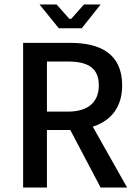

<svg xmlns="http://www.w3.org/2000/svg" viewBox="-20 -840 619 855"><path d="M428 -820H354L297 -756H289L232 -820H156L242 -714H344ZM283 -566C369 -566 420 -539 420 -460C420 -383 370 -343 283 -343H189V-566ZM393 -276 399 -278C474 -304 524 -362 524 -460C524 -602 424 -649 295 -649H83V-5H189V-261H293L428 -5H546Z"/></svg>

Font: Falling Sky
Style: Light
Weight: 400
Designer: Paul D. Hunt
Foundry: Adobe Systems Incorporated
Version: Version 1.02